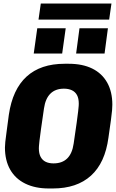

<svg xmlns="http://www.w3.org/2000/svg" viewBox="-20 -1057 656 1087"><path d="M256 10Q179 10 123 -17.5Q67 -45 37.5 -97Q8 -149 8 -222Q8 -235 10 -254Q12 -273 17 -309Q22 -345 30 -407Q51 -551 130.5 -623.5Q210 -696 346 -696H369Q447 -696 502 -669Q557 -642 586.5 -590Q616 -538 616 -464Q616 -452 614.5 -432.5Q613 -413 608 -377Q603 -341 594 -278Q575 -135 495 -62.5Q415 10 279 10ZM283 -132Q332 -132 360.5 -160Q389 -188 397 -244Q408 -318 414 -361.5Q420 -405 422.5 -427Q425 -449 425.5 -457.5Q426 -466 426 -470Q426 -500 416 -518.5Q406 -537 387 -546Q368 -555 342 -555Q294 -555 265.5 -527Q237 -499 229 -443Q218 -369 212 -325.5Q206 -282 203.5 -260Q201 -238 200.5 -229.5Q200 -221 200 -217Q200 -188 210 -169Q220 -150 238.5 -141Q257 -132 283 -132ZM198 -946 211 -1037H611L598 -946ZM572 -754H411L430 -897H591ZM332 -754H171L191 -897H352Z"/></svg>

Font: Chivo Mono Medium ExtraBold
Style: Italic
Weight: 800
Italic angle: -8.05°
Monospace: yes
Version: Version 1.008